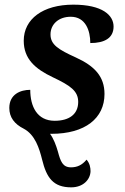

<svg xmlns="http://www.w3.org/2000/svg" viewBox="-20 -565 535 825"><path d="M286 240C338 240 368 206 369 171C369 156 366 137 352 121C332 145 311 154 285 154C249 154 240 128 229 87C221 59 210 30 195 10H201C346 10 429 -57 429 -161C429 -236 387 -281 306 -318C231 -352 197 -373 197 -417C197 -460 231 -493 284 -493C348 -493 368 -433 368 -380C430 -380 468 -402 468 -451C468 -499 421 -545 295 -545C164 -545 82 -483 82 -390C82 -312 131 -269 207 -233C283 -197 316 -174 316 -127C316 -74 277 -46 215 -46C139 -46 110 -108 110 -179C68 -179 20 -160 20 -101C20 -61 42 -32 82 -12C131 14 149 73 161 121C180 199 209 240 286 240Z"/></svg>

Font: Noto Serif SemiBold
Style: Italic
Weight: 600
Italic angle: -12°
Designer: Monotype Design Team
Foundry: Monotype Imaging Inc.
Version: Version 2.014